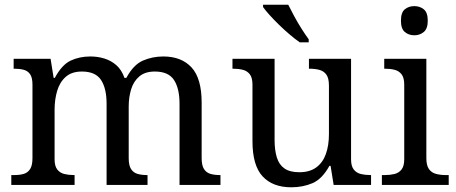

<svg xmlns="http://www.w3.org/2000/svg" viewBox="-20 -786 1940 816"><path d="M28 0V-42H41Q64 -42 81 -47Q98 -52 108 -67.5Q118 -83 118 -114V-426Q118 -456 108 -470.5Q98 -485 80.5 -489.5Q63 -494 41 -494H38V-536H195L208 -455H213Q243 -511 280.5 -528.5Q318 -546 364 -546Q396 -546 424.5 -537Q453 -528 475 -508.5Q497 -489 509 -455H517Q547 -511 587.5 -528.5Q628 -546 674 -546Q751 -546 794 -499.5Q837 -453 837 -350V-114Q837 -83 847 -67.5Q857 -52 874.5 -47Q892 -42 914 -42H917V0H743V-345Q743 -410 719.5 -446Q696 -482 638 -482Q597 -482 572.5 -461.5Q548 -441 537.5 -407Q527 -373 527 -333V-114Q527 -83 537 -67.5Q547 -52 564.5 -47Q582 -42 604 -42H607V0H433V-345Q433 -410 409.5 -446Q386 -482 328 -482Q285 -482 259.5 -459.5Q234 -437 223 -400Q212 -363 212 -320V-109Q212 -80 223.5 -65.5Q235 -51 253.5 -46.5Q272 -42 294 -42H297V0Z M1218 10Q1139 10 1096 -36.5Q1053 -83 1053 -186V-426Q1053 -456 1041.5 -470.5Q1030 -485 1011.5 -489.5Q993 -494 971 -494H968V-536H1147V-191Q1147 -148 1156.5 -117Q1166 -86 1189 -70Q1212 -54 1252 -54Q1296 -54 1324 -74.5Q1352 -95 1365 -131.5Q1378 -168 1378 -216V-422Q1378 -454 1367 -469Q1356 -484 1337.5 -489Q1319 -494 1296 -494H1293V-536H1472V-109Q1472 -80 1483.5 -65.5Q1495 -51 1513.5 -46.5Q1532 -42 1554 -42H1557V0H1398L1385 -81H1380Q1349 -25 1308 -7.5Q1267 10 1218 10ZM1254 -606Q1234 -620 1211 -639.5Q1188 -659 1165.5 -681Q1143 -703 1125 -723Q1107 -743 1098 -756V-766H1205Q1216 -744 1230.5 -717Q1245 -690 1261.5 -664Q1278 -638 1292 -619V-606Z M1603 0V-42H1616Q1638 -42 1656.5 -46.5Q1675 -51 1686.5 -65.5Q1698 -80 1698 -109V-426Q1698 -456 1686.5 -470.5Q1675 -485 1656.5 -489.5Q1638 -494 1616 -494H1613V-536H1792V-114Q1792 -83 1803 -67.5Q1814 -52 1833 -47Q1852 -42 1874 -42H1887V0ZM1741 -636Q1717 -636 1700.5 -650Q1684 -664 1684 -698Q1684 -733 1700.5 -746.5Q1717 -760 1741 -760Q1764 -760 1781 -746.5Q1798 -733 1798 -698Q1798 -664 1781 -650Q1764 -636 1741 -636Z"/></svg>

Font: Noto Serif Ethiopic
Style: Regular
Weight: 400
Designer: Monotype Design Team
Foundry: Monotype Imaging Inc.
Version: Version 2.102